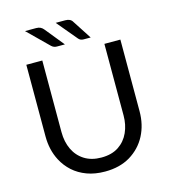

<svg xmlns="http://www.w3.org/2000/svg" viewBox="-131 -1013 998 1126"><g transform="rotate(-15 368.0 -450.0)"><path d="M368 8.5Q306.5 8.5 258 -9.5Q209.5 -27.5 174.2 -59.2Q139 -91 117 -133Q82.5 -198.5 82.5 -281V-716H179.5V-281.5Q179.5 -222 201.5 -175.8Q223.5 -129.5 265.8 -103Q308 -76.5 368 -76.5Q431 -76.5 472.8 -104.2Q514.5 -132 535.5 -178.5Q556.5 -225 556.5 -281V-716H653.5V-281Q653.5 -199.5 619.5 -134.2Q585.5 -69 520.5 -29.5Q456.5 8.5 368 8.5ZM332 -773H284Q264 -773 250.5 -786.5L126 -909H194Q209.5 -909 220.2 -903.5Q231 -898 239.5 -887ZM488.5 -773H445.5Q426 -773 415 -786.5L312.5 -909H371Q402.5 -909 414.5 -887Z"/></g></svg>

Font: Verano Sans
Style: Regular
Weight: 400
Designer: Lukasz Dziedzic with Adam Twardoch and Botio Nikoltchev
Foundry: tyPoland Lukasz Dziedzic
Version: Version 3.001;December 28, 2019;FontCreator 12.0.0.2547 64-b